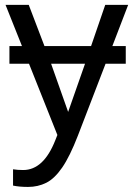

<svg xmlns="http://www.w3.org/2000/svg" viewBox="-20 -548 540 776"><path d="M294.9 0Q262.2 84.5 231.2 129.4Q200.2 174.3 166.7 190.9Q133.3 207.5 93.3 207.5Q58.1 207.5 32.7 202.1V136.2Q51.3 139.2 73.7 139.2Q156.2 139.2 203.6 18.6L211.9 -2.4L97.2 -290.5H18.1V-361.8H68.8L2.4 -528.3H96.2L159.7 -361.8H348.1L405.3 -528.3H498L434.1 -361.8H488.3V-290.5H406.7ZM186.5 -290.5 255.4 -95.7 323.7 -290.5Z"/></svg>

Font: Arimo Nerd Font
Style: Regular
Weight: 400
Designer: Steve Matteson
Foundry: Monotype Imaging Inc.
Version: Version 1.33;Nerd Fonts 3.2.1